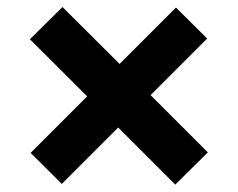

<svg xmlns="http://www.w3.org/2000/svg" viewBox="-20 -600 660 533"><path d="M63 -491 222 -332.5 65 -175.5 151.5 -89.5 308 -246 466.5 -87.5 557 -177 398 -336 555 -493 468.5 -579 312 -422.5 153.5 -580.5Z"/></svg>

Font: Monaspace Argon
Style: Bold
Weight: 700
Designer: Riley Cran & the Lettermatic Team
Foundry: Lettermatic
Version: Version 1.000 (Monaspace Argon)